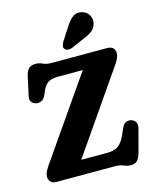

<svg xmlns="http://www.w3.org/2000/svg" viewBox="-139 -1045 939 1157"><g transform="rotate(-15 331.0 -466.0)"><path d="M598.5 -593 250.5 -90H414Q453 -90 478.5 -105.8Q504 -121.5 523 -162.5L545.5 -212Q555.5 -233.5 569.5 -240.2Q583.5 -247 601.5 -243Q621 -238.5 630 -222.5Q639 -206.5 632.5 -183L595.5 -44Q586.5 -11 572.8 3.8Q559 18.5 531.5 18.5Q508.5 18.5 488.2 9.2Q468 0 434 0H71.5Q49 0 36.8 -12.2Q24.5 -24.5 24.5 -45Q24.5 -69 50.5 -107L399.5 -610H244.5Q208 -610 186 -597.8Q164 -585.5 149 -553.5L135 -522Q124.5 -500 109.2 -493.2Q94 -486.5 78 -489Q59 -492.5 49 -505.8Q39 -519 43 -538.5L69 -658Q75.5 -690 90.5 -705Q105.5 -720 133 -720Q156 -720 176.5 -710Q197 -700 231.5 -700H577Q599.5 -700 611.8 -688Q624 -676 624 -655Q624 -631 598.5 -593ZM378.5 -880Q400.5 -917 425.5 -937.2Q450.5 -957.5 486 -948Q516 -939.5 529 -914.5Q542 -889.5 535 -863.5Q528 -838 509 -822Q490 -806 453.5 -791.5L370 -755Q358 -750.5 345.2 -751.8Q332.5 -753 325.5 -762Q318 -771.5 321 -782.5Q324 -793.5 330.5 -805.5Z"/></g></svg>

Font: Fraunces 9pt SuperSoft
Style: Bold
Weight: 700
Version: Version 1.000;[b76b70a41]